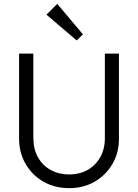

<svg xmlns="http://www.w3.org/2000/svg" viewBox="-20 -966 716 996"><path d="M339 10Q264 10 205.5 -23.5Q147 -57 113 -115.5Q79 -174 79 -247V-688H153V-251Q153 -193 177 -150Q201 -107 243.5 -84Q286 -61 339 -61Q392 -61 433.5 -84Q475 -107 499.5 -149.5Q524 -192 524 -250V-688H597V-246Q597 -173 563 -115Q529 -57 471 -23.5Q413 10 339 10ZM378 -756 221 -890 277 -946 410 -788Z"/></svg>

Font: Outfit Light
Style: Regular
Weight: 300
Designer: Rodrigo Fuenzalida
Foundry: fragTYPE
Version: Version 1.100; ttfautohint (v1.8.4.7-5d5b)